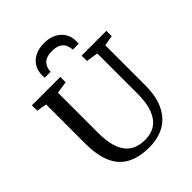

<svg xmlns="http://www.w3.org/2000/svg" viewBox="-269 -1124 1278 1278"><g transform="rotate(-45 370.0 -485.5)"><path d="M381.5 8Q283 8 219.8 -26.5Q156.5 -61 125.8 -132.2Q95 -203.5 95 -313.5V-680.5L24 -692.5V-743H291.5V-692.5L206 -680V-303Q206 -232 219.2 -183Q232.5 -134 257.2 -104Q282 -74 316.5 -60.5Q351 -47 394 -47Q455.5 -47 495.8 -76.2Q536 -105.5 556 -161.2Q576 -217 576 -296.5V-679.5L492 -692.5V-743H725V-692.5L652 -680.5V-302.5Q652 -221 631.8 -162.2Q611.5 -103.5 575 -65.8Q538.5 -28 489 -10Q439.5 8 381.5 8ZM374 -979Q425 -979 461 -960.2Q497 -941.5 516.2 -909.2Q535.5 -877 535.5 -836Q535.5 -830.5 535 -824.5Q534.5 -818.5 533.5 -812.5H478Q478 -815.5 478 -819.8Q478 -824 477 -828.5Q474.5 -845.5 465.2 -863Q456 -880.5 434.5 -892.2Q413 -904 374 -904Q335 -904 313.8 -892.2Q292.5 -880.5 283.2 -863Q274 -845.5 271 -828.5Q270.5 -824 270.2 -819.8Q270 -815.5 270 -812.5H215Q214 -818.5 213.5 -824.5Q213 -830.5 213 -836Q213 -877 232 -909.5Q251 -942 287.2 -960.5Q323.5 -979 374 -979Z"/></g></svg>

Font: Merriweather Light 18pt
Style: Regular
Weight: 400
Version: Version 2.100